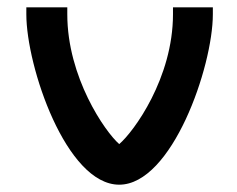

<svg xmlns="http://www.w3.org/2000/svg" viewBox="-20 -495 648 525"><path d="M562 -475H453V-456C453 -282 346 -135 306 -101C267 -135 164 -284 164 -456V-475H52V-456C52 -313 161 10 306 10C450 10 562 -312 562 -456Z"/></svg>

Font: Mint Spirit
Style: Bold
Weight: 700
Designer: HARENDAL Hirwen
Foundry: Arkandis Digital Foundry.
Version: Version 1.004;FFEdit